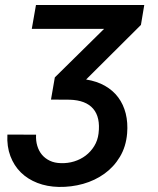

<svg xmlns="http://www.w3.org/2000/svg" viewBox="-20 -548 627 761"><path d="M392.6 -433.6H106L122.6 -528.3H551.8L538.6 -449.2L321.3 -232.9Q363.8 -226.1 395.8 -208Q427.7 -189.9 448.5 -162.1Q469.2 -134.3 478.3 -98.1Q487.3 -62 483.9 -19.5Q479.5 33.2 455.3 73.5Q431.2 113.8 393.8 140.6Q356.4 167.5 309.6 180.7Q262.7 193.8 212.9 192.9Q166.5 191.9 128.2 177Q89.8 162.1 62.7 135.5Q35.6 108.9 21.2 70.8Q6.8 32.7 9.3 -14.6L123 -14.2Q121.6 9.3 127.7 29.8Q133.8 50.3 146.2 65.2Q158.7 80.1 177.5 89.1Q196.3 98.1 221.2 98.6Q248.5 99.6 273.9 91.8Q299.3 84 319.6 68.6Q339.8 53.2 353.5 31Q367.2 8.8 370.6 -19Q378.4 -83 349.4 -116.9Q320.3 -150.9 256.3 -152.8L182.1 -153.3L197.3 -241.2Z"/></svg>

Font: Roboto Mono Medium
Style: Italic
Weight: 500
Designer: Google
Version: Version 2.000985; 2015; ttfautohint (v1.3)